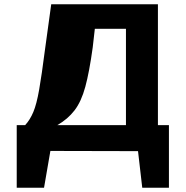

<svg xmlns="http://www.w3.org/2000/svg" viewBox="-20 -713 879 907"><path d="M59 -122H99Q122 -147 137.5 -184Q153 -221 165 -289.5Q177 -358 192 -475L222 -693H726V-122H778V174H652L632 1L218 0L188 174H59ZM251 -122H575V-577H428L418 -489Q402 -373 383 -303Q364 -233 332 -191.5Q300 -150 251 -122Z"/></svg>

Font: Fix15 Mono
Style: Bold
Weight: 700
Designer: Carrois Corporate & Edenspiekermann AG
Foundry: Carrois Corporate GbR & Edenspiekermann AG
Version: Version 3.206